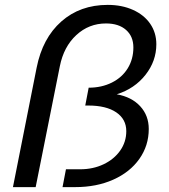

<svg xmlns="http://www.w3.org/2000/svg" viewBox="-20 -766 693 786"><path d="M620 -585Q620 -516 575.5 -459.5Q531 -403 458 -380Q519 -369 554 -331Q589 -293 589 -238Q589 -170 550.5 -115.5Q512 -61 443.5 -30.5Q375 0 288 0H236L250 -73H308Q361 -73 404 -93.5Q447 -114 472 -149.5Q497 -185 497 -229Q497 -278 456 -306Q415 -334 341 -334H329L343 -407Q396 -407 438 -428Q480 -449 503 -486.5Q526 -524 526 -572Q526 -617 496 -643.5Q466 -670 414 -670Q344 -670 292.5 -622.5Q241 -575 225 -495L126 0H33L130 -489Q154 -610 231 -678Q308 -746 421 -746Q479 -746 524.5 -725.5Q570 -705 595 -668.5Q620 -632 620 -585Z"/></svg>

Font: Gontserrat
Style: Italic
Weight: 400
Italic angle: -11.3°
Designer: Julieta Ulanovsky
Foundry: Julieta Ulanovsky
Version: Version 6.001